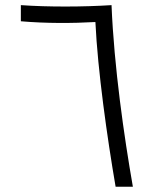

<svg xmlns="http://www.w3.org/2000/svg" viewBox="-20 -713 626 733"><path d="M421.4 0H487.3C453.6 -192.4 415.5 -457.5 405.8 -693.4C298.3 -686.5 164.1 -686 59.6 -693.4V-631.8C155.8 -623.5 256.3 -624 344.2 -628.9C353 -442.9 389.2 -187.5 421.4 0Z"/></svg>

Font: Cascadia Code PL Light
Style: Regular
Weight: 300
Monospace: yes
Designer: Aaron Bell
Foundry: Saja Typeworks
Version: Version 2404.023